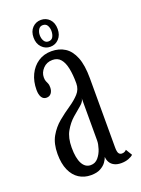

<svg xmlns="http://www.w3.org/2000/svg" viewBox="-131 -724 582 794"><g transform="rotate(-20 160.0 -327.0)"><path d="M129 10Q99.5 10 76.8 -4.5Q54 -19 41 -48Q28 -77 28 -119.5Q28 -165.5 45.5 -196Q63 -226.5 88.8 -247.8Q114.5 -269 140.5 -286.5Q166.5 -304 183.8 -322.8Q201 -341.5 201 -368Q201 -406 195.2 -434Q189.5 -462 176.5 -477.2Q163.5 -492.5 141 -492.5Q115.5 -492.5 99.2 -475.2Q83 -458 83 -436.5Q83 -425.5 85.8 -419.2Q88.5 -413 91.2 -407Q94 -401 94 -389.5Q94 -374 86.5 -364Q79 -354 65.5 -354Q51.5 -354 44.2 -366Q37 -378 37 -398.5Q37 -435.5 51 -464.8Q65 -494 90.2 -511Q115.5 -528 149 -528Q183 -528 208 -512Q233 -496 247 -461Q261 -426 261 -368V-64.5Q261 -44.5 265.8 -37.5Q270.5 -30.5 279.5 -30.5Q287 -30.5 292.2 -33.5Q297.5 -36.5 299.5 -39.5L316.5 -11.5Q310.5 -5 296 0.5Q281.5 6 263.5 6Q246 6 233.8 0Q221.5 -6 215 -16.8Q208.5 -27.5 207.5 -41.5Q204.5 -32 196 -20Q187.5 -8 171.2 1Q155 10 129 10ZM142 -29.5Q162 -29.5 175 -44.8Q188 -60 194.5 -80.5Q201 -101 201 -116V-302Q200 -288 183.2 -274.2Q166.5 -260.5 145.2 -242Q124 -223.5 108 -195.5Q92 -167.5 92 -124.5Q92 -78 105 -53.8Q118 -29.5 142 -29.5ZM152.5 -546.5Q130.5 -546.5 115 -562.8Q99.5 -579 99.5 -605.5Q99.5 -633 115 -648.8Q130.5 -664.5 152.5 -664.5Q175 -664.5 190.2 -648.8Q205.5 -633 205.5 -605.5Q205.5 -579 190.2 -562.8Q175 -546.5 152.5 -546.5ZM152.5 -570Q166.5 -570 172.5 -580.8Q178.5 -591.5 178.5 -606.5Q178.5 -620 172.5 -630.8Q166.5 -641.5 152.5 -641.5Q140 -641.5 133.5 -630.8Q127 -620 127 -606.5Q127 -591.5 133.5 -580.8Q140 -570 152.5 -570Z"/></g></svg>

Font: Imbue Thin 10pt Light
Style: Regular
Weight: 300
Version: Version 1.102